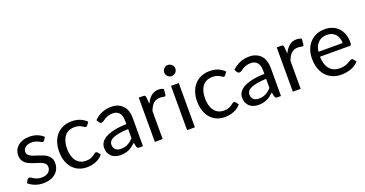

<svg xmlns="http://www.w3.org/2000/svg" viewBox="-36 -1393 3929 2064"><g transform="rotate(-20 1929.0 -361.0)"><path d="M365.5 -423Q359.5 -412 347 -412Q339.5 -412 330 -417.5Q320.5 -423 306.8 -429.8Q293 -436.5 274 -442.2Q255 -448 229 -448Q206.5 -448 188.5 -442.2Q170.5 -436.5 157.8 -426.5Q145 -416.5 138.2 -403.2Q131.5 -390 131.5 -374.5Q131.5 -355 142.8 -342Q154 -329 172.5 -319.5Q191 -310 214.5 -302.8Q238 -295.5 262.8 -287.2Q287.5 -279 311 -269Q334.5 -259 353 -244Q371.5 -229 382.8 -207.2Q394 -185.5 394 -155Q394 -120 381.5 -90.2Q369 -60.5 344.5 -38.8Q320 -17 284.5 -4.5Q249 8 202.5 8Q149.5 8 106.5 -9.2Q63.5 -26.5 33.5 -53.5L54.5 -87.5Q58.5 -94 64 -97.5Q69.5 -101 78 -101Q87 -101 97 -94Q107 -87 121.2 -78.5Q135.5 -70 156 -63Q176.5 -56 207 -56Q233 -56 252.5 -62.8Q272 -69.5 285 -81Q298 -92.5 304.2 -107.5Q310.5 -122.5 310.5 -139.5Q310.5 -160.5 299.2 -174.2Q288 -188 269.5 -197.8Q251 -207.5 227.2 -214.8Q203.5 -222 178.8 -230Q154 -238 130.2 -248.2Q106.5 -258.5 88 -274Q69.5 -289.5 58.2 -312.2Q47 -335 47 -367.5Q47 -396.5 59 -423.2Q71 -450 94 -470.2Q117 -490.5 150.5 -502.5Q184 -514.5 227 -514.5Q277 -514.5 316.8 -498.8Q356.5 -483 385.5 -455.5Z M856 -416.5Q852 -411 848 -408Q844 -405 837 -405Q829.5 -405 820.5 -411.2Q811.5 -417.5 798.2 -425Q785 -432.5 765.8 -438.8Q746.5 -445 718.5 -445Q681 -445 652.5 -431.8Q624 -418.5 604.8 -393.5Q585.5 -368.5 575.8 -333Q566 -297.5 566 -253.5Q566 -207.5 576.5 -171.8Q587 -136 606.2 -111.8Q625.5 -87.5 652.8 -74.8Q680 -62 714 -62Q746.5 -62 767.5 -69.8Q788.5 -77.5 802.2 -87Q816 -96.5 825.2 -104.2Q834.5 -112 843.5 -112Q854.5 -112 860.5 -103.5L885.5 -71Q869 -50.5 848 -36Q827 -21.5 802.8 -11.8Q778.5 -2 752 2.5Q725.5 7 698 7Q650.5 7 609.8 -10.5Q569 -28 539 -61.2Q509 -94.5 492 -143Q475 -191.5 475 -253.5Q475 -310 490.8 -358Q506.5 -406 536.8 -440.8Q567 -475.5 611.2 -495Q655.5 -514.5 713 -514.5Q766.5 -514.5 807.2 -497.2Q848 -480 879.5 -448.5Z M1255.5 -228Q1194 -226 1150.8 -218.2Q1107.5 -210.5 1080.2 -198Q1053 -185.5 1040.8 -168.5Q1028.5 -151.5 1028.5 -130.5Q1028.5 -110.5 1035 -96Q1041.5 -81.5 1052.8 -72.2Q1064 -63 1079.2 -58.8Q1094.5 -54.5 1112 -54.5Q1135.5 -54.5 1155 -59.2Q1174.5 -64 1191.8 -73Q1209 -82 1224.8 -94.5Q1240.5 -107 1255.5 -123ZM968 -435Q1010 -475.5 1058.5 -495.5Q1107 -515.5 1166 -515.5Q1208.5 -515.5 1241.5 -501.5Q1274.5 -487.5 1297 -462.5Q1319.5 -437.5 1331 -402Q1342.5 -366.5 1342.5 -324V0H1303Q1290 0 1283 -4.2Q1276 -8.5 1272 -21L1262 -69Q1242 -50.5 1223 -36.2Q1204 -22 1183 -12.2Q1162 -2.5 1138.2 2.8Q1114.5 8 1085.5 8Q1056 8 1030 -0.2Q1004 -8.5 984.8 -25Q965.5 -41.5 954.2 -66.8Q943 -92 943 -126.5Q943 -156.5 959.5 -184.2Q976 -212 1013 -233.5Q1050 -255 1109.5 -268.8Q1169 -282.5 1255.5 -284.5V-324Q1255.5 -383 1230 -413.2Q1204.5 -443.5 1155.5 -443.5Q1122.5 -443.5 1100.2 -435.2Q1078 -427 1061.8 -416.8Q1045.5 -406.5 1033.8 -398.2Q1022 -390 1010.5 -390Q1001.5 -390 995 -394.8Q988.5 -399.5 984 -406.5Z M1562.5 -405Q1586.5 -457 1621.5 -486.2Q1656.5 -515.5 1707 -515.5Q1723 -515.5 1737.8 -512Q1752.5 -508.5 1764 -501L1757.5 -434.5Q1754.5 -422 1742.5 -422Q1735.5 -422 1722 -425Q1708.5 -428 1691.5 -428Q1667.5 -428 1648.8 -421Q1630 -414 1615.2 -400.2Q1600.5 -386.5 1588.8 -366.2Q1577 -346 1567.5 -320V0H1478V-506.5H1529Q1543.5 -506.5 1549 -501Q1554.5 -495.5 1556.5 -482Z M1936 -506.5V0H1847V-506.5ZM1955 -665.5Q1955 -652.5 1949.8 -641.2Q1944.5 -630 1935.8 -621.2Q1927 -612.5 1915.2 -607.5Q1903.5 -602.5 1890.5 -602.5Q1877.5 -602.5 1866.2 -607.5Q1855 -612.5 1846.5 -621.2Q1838 -630 1833 -641.2Q1828 -652.5 1828 -665.5Q1828 -678.5 1833 -690.2Q1838 -702 1846.5 -710.8Q1855 -719.5 1866.2 -724.5Q1877.5 -729.5 1890.5 -729.5Q1903.5 -729.5 1915.2 -724.5Q1927 -719.5 1935.8 -710.8Q1944.5 -702 1949.8 -690.2Q1955 -678.5 1955 -665.5Z M2434.5 -416.5Q2430.5 -411 2426.5 -408Q2422.5 -405 2415.5 -405Q2408 -405 2399 -411.2Q2390 -417.5 2376.8 -425Q2363.5 -432.5 2344.2 -438.8Q2325 -445 2297 -445Q2259.5 -445 2231 -431.8Q2202.5 -418.5 2183.2 -393.5Q2164 -368.5 2154.2 -333Q2144.5 -297.5 2144.5 -253.5Q2144.5 -207.5 2155 -171.8Q2165.5 -136 2184.8 -111.8Q2204 -87.5 2231.2 -74.8Q2258.5 -62 2292.5 -62Q2325 -62 2346 -69.8Q2367 -77.5 2380.8 -87Q2394.5 -96.5 2403.8 -104.2Q2413 -112 2422 -112Q2433 -112 2439 -103.5L2464 -71Q2447.5 -50.5 2426.5 -36Q2405.5 -21.5 2381.2 -11.8Q2357 -2 2330.5 2.5Q2304 7 2276.5 7Q2229 7 2188.2 -10.5Q2147.5 -28 2117.5 -61.2Q2087.5 -94.5 2070.5 -143Q2053.5 -191.5 2053.5 -253.5Q2053.5 -310 2069.2 -358Q2085 -406 2115.2 -440.8Q2145.5 -475.5 2189.8 -495Q2234 -514.5 2291.5 -514.5Q2345 -514.5 2385.8 -497.2Q2426.5 -480 2458 -448.5Z M2834 -228Q2772.5 -226 2729.2 -218.2Q2686 -210.5 2658.8 -198Q2631.5 -185.5 2619.2 -168.5Q2607 -151.5 2607 -130.5Q2607 -110.5 2613.5 -96Q2620 -81.5 2631.2 -72.2Q2642.5 -63 2657.8 -58.8Q2673 -54.5 2690.5 -54.5Q2714 -54.5 2733.5 -59.2Q2753 -64 2770.2 -73Q2787.5 -82 2803.2 -94.5Q2819 -107 2834 -123ZM2546.5 -435Q2588.5 -475.5 2637 -495.5Q2685.5 -515.5 2744.5 -515.5Q2787 -515.5 2820 -501.5Q2853 -487.5 2875.5 -462.5Q2898 -437.5 2909.5 -402Q2921 -366.5 2921 -324V0H2881.5Q2868.5 0 2861.5 -4.2Q2854.5 -8.5 2850.5 -21L2840.5 -69Q2820.5 -50.5 2801.5 -36.2Q2782.5 -22 2761.5 -12.2Q2740.5 -2.5 2716.8 2.8Q2693 8 2664 8Q2634.5 8 2608.5 -0.2Q2582.5 -8.5 2563.2 -25Q2544 -41.5 2532.8 -66.8Q2521.5 -92 2521.5 -126.5Q2521.5 -156.5 2538 -184.2Q2554.5 -212 2591.5 -233.5Q2628.5 -255 2688 -268.8Q2747.5 -282.5 2834 -284.5V-324Q2834 -383 2808.5 -413.2Q2783 -443.5 2734 -443.5Q2701 -443.5 2678.8 -435.2Q2656.5 -427 2640.2 -416.8Q2624 -406.5 2612.2 -398.2Q2600.5 -390 2589 -390Q2580 -390 2573.5 -394.8Q2567 -399.5 2562.5 -406.5Z M3141 -405Q3165 -457 3200 -486.2Q3235 -515.5 3285.5 -515.5Q3301.5 -515.5 3316.2 -512Q3331 -508.5 3342.5 -501L3336 -434.5Q3333 -422 3321 -422Q3314 -422 3300.5 -425Q3287 -428 3270 -428Q3246 -428 3227.2 -421Q3208.5 -414 3193.8 -400.2Q3179 -386.5 3167.2 -366.2Q3155.5 -346 3146 -320V0H3056.5V-506.5H3107.5Q3122 -506.5 3127.5 -501Q3133 -495.5 3135 -482Z M3739 -308.5Q3739 -339.5 3730.2 -365.2Q3721.5 -391 3704.8 -409.8Q3688 -428.5 3664 -438.8Q3640 -449 3609.5 -449Q3545.5 -449 3508.2 -411.8Q3471 -374.5 3462 -308.5ZM3811 -71Q3794.5 -51 3771.5 -36.2Q3748.5 -21.5 3722.2 -12Q3696 -2.5 3668 2.2Q3640 7 3612.5 7Q3560 7 3515.8 -10.8Q3471.5 -28.5 3439.2 -62.8Q3407 -97 3389 -147.5Q3371 -198 3371 -263.5Q3371 -316.5 3387.2 -362.5Q3403.5 -408.5 3434 -442.2Q3464.5 -476 3508.5 -495.2Q3552.5 -514.5 3607.5 -514.5Q3653 -514.5 3691.8 -499.2Q3730.5 -484 3758.8 -455.2Q3787 -426.5 3803 -384.2Q3819 -342 3819 -288Q3819 -267 3814.5 -260Q3810 -253 3797.5 -253H3459Q3460.5 -205 3472.2 -169.5Q3484 -134 3505 -110.2Q3526 -86.5 3555 -74.8Q3584 -63 3620 -63Q3653.5 -63 3677.8 -70.8Q3702 -78.5 3719.5 -87.5Q3737 -96.5 3748.8 -104.2Q3760.5 -112 3769 -112Q3780 -112 3786 -103.5Z"/></g></svg>

Font: Lato 2
Style: Regular
Weight: 400
Designer: Lukasz Dziedzic with Adam Twardoch and Botio Nikoltchev
Foundry: tyPoland Lukasz Dziedzic
Version: Version 2.015; 2015-08-06; http://www.latofonts.com/